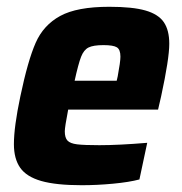

<svg xmlns="http://www.w3.org/2000/svg" viewBox="-20 -538 536 566"><path d="M21 -113Q21 -164 40 -254Q62 -359 85 -411.5Q108 -464 157.5 -491Q207 -518 302 -518Q371 -518 409 -507Q447 -496 463 -472.5Q479 -449 479 -409Q479 -365 455 -254L446 -215H181Q171 -163 171 -151Q171 -132 179 -123.5Q187 -115 207.5 -112.5Q228 -110 273 -110Q330 -110 414 -117L391 -9Q361 -1 313.5 3.5Q266 8 221 8Q145 8 101.5 -4.5Q58 -17 39.5 -43.5Q21 -70 21 -113ZM324 -300 327 -313Q335 -356 335 -371Q335 -392 324.5 -398.5Q314 -405 285 -405Q255 -405 241 -398Q227 -391 219 -370.5Q211 -350 200 -300Z"/></svg>

Font: Saira Semi Condensed
Style: Bold Italic
Weight: 700
Width: 4
Italic angle: -12°
Designer: Hector Gatti with collaboration of the Omnibus-Type team
Foundry: Omnibus-Type
Version: Version 1.001; ttfautohint (v1.8)